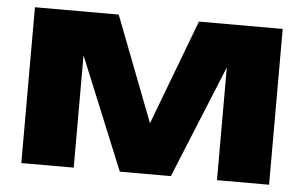

<svg xmlns="http://www.w3.org/2000/svg" viewBox="-45 -636 1110 701"><g transform="rotate(5 510.5 -285.5)"><path d="M56 0V-571H363L540 -111H483L657 -571H964V0H773V-494H806L604 0H417L215 -492L248 -494V0Z"/></g></svg>

Font: Unbounded
Style: Bold
Weight: 700
Designer: Luke Prowse, Jean-Baptiste Morizot, Fátima Lázaro, Florian Runge
Foundry: NaN
Version: Version 1.700